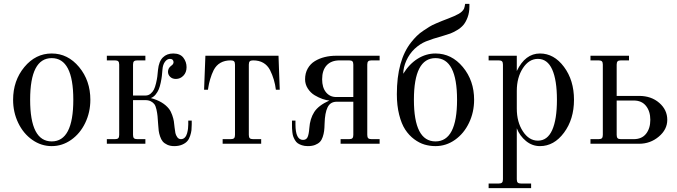

<svg xmlns="http://www.w3.org/2000/svg" viewBox="-20 -745 3508 995"><path d="M359.9 -228Q359.9 -443.8 248 -443.8Q136.2 -443.8 136.2 -228Q136.2 -12.2 248 -12.2Q359.9 -12.2 359.9 -228ZM448.2 -228Q448.2 -163.1 421.6 -107.9Q395 -52.7 348.9 -20.3Q302.7 12.2 248 12.2Q193.4 12.2 147.2 -20.3Q101.1 -52.7 74.5 -107.9Q47.9 -163.1 47.9 -228Q47.9 -327.1 106.2 -397.5Q164.6 -467.8 248 -467.8Q331.5 -467.8 389.9 -397.5Q448.2 -327.1 448.2 -228Z M973.6 -120.1V-100.1Q973.6 -83.5 972.2 -70.3Q970.7 -57.1 965.3 -40.8Q960 -24.4 950.7 -13.7Q941.4 -2.9 924.1 4.6Q906.7 12.2 882.8 12.2Q862.3 12.2 846.9 5.1Q831.5 -2 823.2 -12Q814.9 -22 809.6 -38.1Q804.2 -54.2 802.5 -67.1Q800.8 -80.1 799.8 -98.1Q797.9 -127.9 796.4 -143.3Q794.9 -158.7 790.8 -177.5Q786.6 -196.3 780 -205.1Q773.4 -213.9 761.7 -220Q750 -226.1 733.4 -226.1H669.4V-45.9Q669.4 -33.7 674.3 -28.8Q679.2 -23.9 691.4 -23.9H733.4V0H533.7V-23.9H575.7Q587.9 -23.9 592.8 -28.8Q597.7 -33.7 597.7 -45.9V-410.2Q597.7 -422.4 592.8 -427.2Q587.9 -432.1 575.7 -432.1H533.7V-456.1H733.4V-432.1H691.4Q679.2 -432.1 674.3 -427.2Q669.4 -422.4 669.4 -410.2V-250H734.4Q749 -250 760.3 -259.3Q771.5 -268.6 777.6 -280.8Q783.7 -293 788.6 -313.5Q793.5 -334 795.2 -347.9Q796.9 -361.8 798.8 -382.8Q803.2 -426.8 824 -447.3Q844.7 -467.8 877.4 -467.8Q913.6 -467.8 930.2 -446Q946.8 -424.3 946.8 -397Q946.8 -369.6 930.4 -352.8Q914.1 -335.9 891.6 -335.9Q873 -335.9 861.8 -346.9Q850.6 -357.9 850.6 -373Q850.6 -391.6 866.7 -403.8Q879.4 -412.1 879.4 -422.9Q879.4 -429.7 874.8 -434.8Q870.1 -439.9 860.8 -439.9Q846.2 -439.9 835 -425Q823.7 -410.2 821.8 -383.8Q820.3 -364.3 818.8 -351.3Q817.4 -338.4 813 -317.1Q808.6 -295.9 802.7 -282Q796.9 -268.1 786.4 -255.1Q775.9 -242.2 761.7 -236.8Q825.2 -219.7 855.5 -181.2Q865.7 -168 872.3 -148.9Q878.9 -129.9 880.9 -116.9Q882.8 -104 884.8 -84Q886.7 -66.4 888.9 -55.7Q891.1 -44.9 898.4 -34.4Q905.8 -23.9 917.5 -23.9Q929.7 -23.9 937.7 -32.2Q945.8 -40.5 949.5 -54Q953.1 -67.4 954.3 -78.1Q955.6 -88.9 955.6 -100.1V-120.1Z M1037.6 -279.8 1044.4 -456.1H1423.3L1429.7 -279.8H1409.7Q1403.3 -334 1379.4 -381.8Q1353 -432.1 1291.5 -432.1Q1279.3 -432.1 1274.4 -427.2Q1269.5 -422.4 1269.5 -410.2V-45.9Q1269.5 -33.7 1274.4 -28.8Q1279.3 -23.9 1291.5 -23.9H1333.5V0H1133.8V-23.9H1175.8Q1188 -23.9 1192.9 -28.8Q1197.8 -33.7 1197.8 -45.9V-410.2Q1197.8 -422.4 1192.9 -427.2Q1188 -432.1 1175.8 -432.1Q1113.8 -432.1 1087.4 -381.8Q1076.7 -360.4 1069.3 -335Q1062 -309.6 1060.1 -294.9L1057.6 -279.8Z M1493.2 -120.1H1511.2V-100.1Q1511.2 -20 1550.3 -20Q1567.4 -20 1574 -34.4Q1580.6 -48.8 1583 -81.1Q1586.4 -129.9 1608.4 -164.3Q1630.4 -198.7 1687 -224.1Q1671.4 -225.1 1651.1 -232.2Q1630.9 -239.3 1610.1 -251.7Q1589.4 -264.2 1575.2 -286.1Q1561 -308.1 1561 -334Q1561 -365.7 1574.7 -389.9Q1588.4 -414.1 1611.6 -428.2Q1634.8 -442.4 1662.6 -449.2Q1690.4 -456.1 1721.2 -456.1H1947.3V-432.1H1905.3Q1893.1 -432.1 1888.2 -427.2Q1883.3 -422.4 1883.3 -410.2V-45.9Q1883.3 -33.7 1888.2 -28.8Q1893.1 -23.9 1905.3 -23.9H1947.3V0H1745.1V-23.9H1789.1Q1801.3 -23.9 1806.2 -28.8Q1811 -33.7 1811 -45.9V-217.8H1725.1Q1691.9 -217.8 1677.7 -189Q1663.6 -160.2 1662.1 -104Q1661.6 -81.5 1659.7 -66.2Q1657.7 -50.8 1652.3 -34.9Q1647 -19 1637.7 -9.5Q1628.4 0 1612.8 6.1Q1597.2 12.2 1575.2 12.2Q1558.1 12.2 1544.9 7.8Q1531.7 3.4 1523.2 -2.4Q1514.6 -8.3 1508.5 -19Q1502.4 -29.8 1499.5 -38.1Q1496.6 -46.4 1495.1 -59.8Q1493.7 -73.2 1493.4 -80.3Q1493.2 -87.4 1493.2 -100.1ZM1740.2 -432.1Q1696.8 -432.1 1673.1 -406.7Q1649.4 -381.3 1649.4 -334Q1649.4 -291.5 1669.4 -266.8Q1689.5 -242.2 1722.2 -242.2H1811V-410.2Q1811 -422.4 1806.2 -427.2Q1801.3 -432.1 1789.1 -432.1Z M2348.6 -228Q2348.6 -443.8 2236.8 -443.8Q2125 -443.8 2125 -228Q2125 -12.2 2236.8 -12.2Q2348.6 -12.2 2348.6 -228ZM2236.8 -467.8Q2320.3 -467.8 2378.7 -397.5Q2437 -327.1 2437 -228Q2437 -163.6 2410.6 -108.4Q2384.3 -53.2 2338.1 -20.5Q2292 12.2 2236.8 12.2Q2207.5 12.2 2180.2 4.2Q2152.8 -3.9 2126.2 -23.7Q2099.6 -43.5 2080.1 -73.2Q2060.5 -103 2048.6 -150.4Q2036.6 -197.8 2036.6 -256.8Q2036.6 -432.6 2110.8 -525.9Q2125 -543.9 2140.1 -558.8Q2155.3 -573.7 2174.3 -586.2Q2193.4 -598.6 2205.1 -606.2Q2216.8 -613.8 2240.2 -623.8Q2263.7 -633.8 2270.5 -636.5Q2277.3 -639.2 2302.7 -648.9Q2337.4 -662.1 2357.2 -673.3Q2377 -684.6 2384.8 -700.2Q2388.2 -709 2390.6 -725.1H2412.6V-710.9Q2412.6 -680.2 2403.3 -655.3Q2394 -630.4 2381.3 -615.5Q2368.7 -600.6 2348.4 -588.6Q2328.1 -576.7 2313.7 -571.3Q2299.3 -565.9 2278.8 -560.1Q2217.8 -543 2187 -530.3Q2156.2 -517.6 2128.9 -492.2Q2102.1 -466.8 2085.9 -431.2Q2069.8 -395.5 2069.8 -362.8Q2101.1 -413.6 2144.5 -440.7Q2188 -467.8 2236.8 -467.8Z M2767.6 -439.9Q2721.2 -439.9 2689.7 -391.6Q2658.2 -343.3 2658.2 -273.9V-182.1Q2658.2 -112.8 2689.7 -64.5Q2721.2 -16.1 2767.6 -16.1Q2816.9 -16.1 2841.6 -71Q2866.2 -126 2866.2 -228Q2866.2 -330.1 2841.6 -385Q2816.9 -439.9 2767.6 -439.9ZM2778.3 -467.8Q2851.1 -467.8 2902.8 -398.4Q2954.6 -329.1 2954.6 -228Q2954.6 -127 2902.8 -57.4Q2851.1 12.2 2778.3 12.2Q2737.8 12.2 2705.6 -14.4Q2673.3 -41 2658.2 -80.1V184.1Q2658.2 196.3 2663.1 201.2Q2668 206.1 2680.2 206.1H2732.4V230H2512.2V206.1H2564.5Q2576.7 206.1 2581.5 201.2Q2586.4 196.3 2586.4 184.1V-410.2Q2586.4 -422.4 2581.5 -427.2Q2576.7 -432.1 2564.5 -432.1H2512.2V-456.1H2658.2V-377Q2701.7 -467.8 2778.3 -467.8Z M3175.8 -248H3292Q3355 -248 3396.5 -211.9Q3438 -175.8 3438 -124Q3438 -73.7 3394 -36.9Q3350.1 0 3292 0H3040V-23.9H3082Q3094.2 -23.9 3099.1 -28.8Q3104 -33.7 3104 -45.9V-410.2Q3104 -422.4 3099.1 -427.2Q3094.2 -432.1 3082 -432.1H3040V-456.1H3239.7V-432.1H3197.8Q3185.5 -432.1 3180.7 -427.2Q3175.8 -422.4 3175.8 -410.2ZM3175.8 -224.1V-45.9Q3175.8 -33.7 3180.7 -28.8Q3185.5 -23.9 3197.8 -23.9H3264.2Q3306.2 -23.9 3328.1 -51.8Q3350.1 -79.6 3350.1 -124Q3350.1 -168 3327.9 -196Q3305.7 -224.1 3264.2 -224.1Z"/></svg>

Font: Flanker Steampunk
Style: Regular
Weight: 400
Designer: Alexey Kryukov, Leonardo Di Lena
Foundry: Alexey Kryukov, Leonardo Di Lena
Version: 1.210